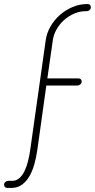

<svg xmlns="http://www.w3.org/2000/svg" viewBox="-97 -788 467 945"><path d="M136 -402H289Q297 -402 301 -397.5Q305 -393 305 -387Q305 -379 298.5 -373Q292 -367 284 -367H131L87 -52Q82 -16 72.5 18.5Q63 53 48 79Q33 105 11 121Q-11 137 -41 137H-61Q-69 137 -73 132Q-77 127 -77 121Q-77 113 -70.5 107.5Q-64 102 -56 102H-36Q-17 102 -2 89Q13 76 23.5 54.5Q34 33 41 5Q48 -23 52 -52L128 -590Q133 -626 152 -658.5Q171 -691 198.5 -715Q226 -739 260.5 -753.5Q295 -768 331 -768H335Q350 -768 350 -752Q350 -744 344 -738.5Q338 -733 330 -733H326Q296 -733 268 -721Q240 -709 218 -689Q196 -669 181.5 -643.5Q167 -618 163 -590Z"/></svg>

Font: AkaAcidDosis
Style: ExtraLight
Weight: 250
Designer: Edgar Tolentino, Pablo Impallari, Igino Marini, Aka-Acid
Foundry: Edgar Tolentino, Pablo Impallari, Igino Marini, Aka-Acid
Version: Version 1.007